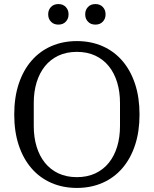

<svg xmlns="http://www.w3.org/2000/svg" viewBox="-20 -912 756 944"><path d="M358 -41Q409 -41 448.5 -59.5Q488 -78 515 -111.5Q542 -145 556 -191Q570 -237 570 -292V-406Q570 -461 556 -507Q542 -553 515 -586.5Q488 -620 448.5 -638.5Q409 -657 358 -657Q307 -657 267.5 -638.5Q228 -620 201 -586.5Q174 -553 160 -507Q146 -461 146 -406V-292Q146 -237 160 -191Q174 -145 201 -111.5Q228 -78 267.5 -59.5Q307 -41 358 -41ZM358 12Q289 12 232 -13Q175 -38 134.5 -85Q94 -132 72 -198.5Q50 -265 50 -349Q50 -433 72 -499.5Q94 -566 134.5 -613Q175 -660 232 -685Q289 -710 358 -710Q427 -710 484 -685Q541 -660 581.5 -613Q622 -566 644 -499.5Q666 -433 666 -349Q666 -265 644 -198.5Q622 -132 581.5 -85Q541 -38 484 -13Q427 12 358 12ZM267 -791Q244 -791 230.5 -805.5Q217 -820 217 -840V-843Q217 -863 230.5 -877.5Q244 -892 267 -892Q290 -892 303.5 -877.5Q317 -863 317 -843V-840Q317 -820 303.5 -805.5Q290 -791 267 -791ZM449 -791Q426 -791 412.5 -805.5Q399 -820 399 -840V-843Q399 -863 412.5 -877.5Q426 -892 449 -892Q472 -892 485.5 -877.5Q499 -863 499 -843V-840Q499 -820 485.5 -805.5Q472 -791 449 -791Z"/></svg>

Font: IBM Plex Serif
Style: Regular
Weight: 400
Designer: Mike Abbink, Paul van der Laan, Pieter van Rosmalen
Foundry: Bold Monday
Version: Version 2.6